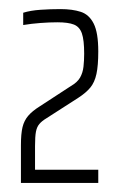

<svg xmlns="http://www.w3.org/2000/svg" viewBox="-20 -822 262 422"><path d="M26 -420V-503Q26 -528 29.5 -542.5Q33 -557 42 -567.5Q51 -578 67 -588L136 -633Q150 -641 156 -651.5Q162 -662 163.5 -675.5Q165 -689 165 -704Q165 -734 160 -748.5Q155 -763 142.5 -768Q130 -773 106 -773Q89 -773 69 -771.5Q49 -770 31 -767V-794Q47 -799 69 -800.5Q91 -802 113 -802Q139 -802 157.5 -796Q176 -790 186 -770Q196 -750 196 -709Q196 -678 192 -659.5Q188 -641 178.5 -629.5Q169 -618 152 -607L82 -562Q72 -556 66.5 -549.5Q61 -543 59 -532.5Q57 -522 57 -501V-449H196V-420Z"/></svg>

Font: Saira ExtraCondensed Thin
Style: Regular
Weight: 250
Width: 2
Designer: Hector Gatti with collaboration of the Omnibus-Type team
Foundry: Omnibus-Type
Version: Version 1.101